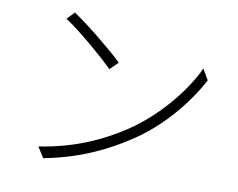

<svg xmlns="http://www.w3.org/2000/svg" viewBox="-78 -820 1157 933"><g transform="rotate(10 500.0 -354.0)"><path d="M219 -716 184 -679C259 -630 382 -523 432 -474L471 -513C418 -565 290 -669 219 -716ZM157 -44 190 8C372 -27 497 -92 596 -156C742 -250 848 -385 912 -503L881 -556C827 -439 710 -294 566 -200C472 -139 341 -72 157 -44Z"/></g></svg>

Font: Noto Sans CJK JP Light
Style: Regular
Weight: 300
Designer: Ryoko NISHIZUKA (kana & ideographs); Paul D. Hunt (Latin, Greek & Cyrillic); Wenlong ZHANG (bopomofo); Sandoll Communica
Foundry: Adobe Systems Incorporated
Version: Version 1.004;PS 1.004;hotconv 1.0.82;makeotf.lib2.5.63406